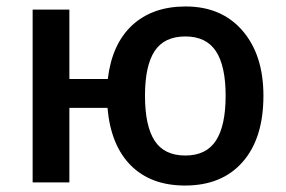

<svg xmlns="http://www.w3.org/2000/svg" viewBox="-20 -570 894 600"><path d="M803.2 -271Q803.2 -137.7 738.3 -64Q673.8 9.8 558.1 9.8Q451.7 9.8 388.9 -53Q326.2 -115.7 315.9 -232.9H196.8V0H82V-540H196.8V-323.2H316.9Q329.6 -431.2 392.1 -490.2Q456.1 -549.8 560.1 -549.8Q672.4 -549.8 737.8 -474.1Q803.2 -398.4 803.2 -271ZM433.1 -271Q433.1 -176.8 463.1 -130.4Q493.2 -84 559.1 -84Q624.5 -84 654.8 -130.6Q685.1 -177.2 685.1 -271Q685.1 -363.8 654.8 -409.9Q624.5 -456.1 559.1 -456.1Q493.2 -456.1 463.1 -410.2Q433.1 -364.3 433.1 -271Z"/></svg>

Font: Open Sans
Style: SemiBold
Weight: 600
Foundry: Ascender Corporation
Version: Version 1.10